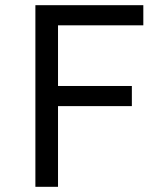

<svg xmlns="http://www.w3.org/2000/svg" viewBox="-20 -720 640 740"><path d="M116.4 0H203.6V-311H488.2V-388.6H203.6V-622.4H532.4V-700H116.4Z"/></svg>

Font: CommitMonoV143 ExtLt
Style: Regular
Weight: 200
Monospace: yes
Designer: Eigil Nikolajsen
Foundry: Eigil Nikolajsen
Version: Version 1.143